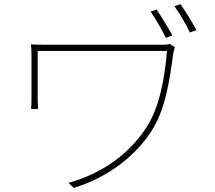

<svg xmlns="http://www.w3.org/2000/svg" viewBox="-20 -870 1040 927"><path d="M800 -658C792 -655 778 -654 769 -654H220C180 -654 151 -654 129 -656C131 -639 132 -625 132 -606V-390C132 -379 132 -362 130 -344H164C163 -362 162 -376 162 -390V-624H786C776 -495 750 -351 687 -255C602 -124 471 -32 311 13L336 37C497 -11 634 -115 713 -240C780 -345 799 -484 817 -616C818 -622 822 -637 825 -642ZM822 -840C846 -807 877 -756 897 -713L928 -725C906 -767 874 -818 851 -850ZM707 -814C730 -781 762 -727 781 -687L812 -699C791 -738 758 -792 736 -824Z"/></svg>

Font: Noto Sans Japanese Thin
Style: Regular
Weight: 100
Designer: Ryoko NISHIZUKA (kana & ideographs); Paul D. Hunt (Latin, Greek & Cyrillic); Wenlong ZHANG (bopomofo); Sandoll Communica
Foundry: Adobe Systems Incorporated
Version: Version 1.000;PS 1;hotconv 1.0.78;makeotf.lib2.5.61930